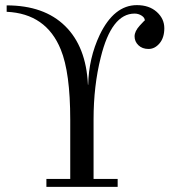

<svg xmlns="http://www.w3.org/2000/svg" viewBox="-20 -729 661 749"><path d="M545 -649Q545 -660 532.5 -668Q520 -676 505 -676Q415 -676 373 -505Q345 -394 345 -263V-31H439V0H161V-31H254V-262Q254 -446 217 -536Q160 -676 6 -683V-708Q152 -708 234 -627.5Q316 -547 323 -399L324 -398Q326 -502 369 -593Q425 -709 514 -709Q562 -709 591.5 -682.5Q621 -656 621 -619Q621 -582 602.5 -560Q584 -538 559.5 -538Q535 -538 520 -552.5Q505 -567 505 -587Q505 -607 525 -629Q545 -651 545 -649Z"/></svg>

Font: GFS Didot
Style: Regular
Weight: 400
Designer: Takis Katsoulidis and George D. Matthiopoulos
Foundry: Takis Katsoulidis and George D. Matthiopoulos
Version: Version 1.0